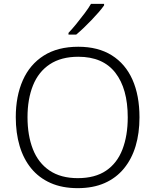

<svg xmlns="http://www.w3.org/2000/svg" viewBox="-20 -968 808 998"><path d="M705 -358Q705 -276 685 -209Q665 -142 624.5 -92.5Q584 -43 524 -16.5Q464 10 384 10Q303 10 242.5 -17Q182 -44 142 -93Q102 -142 82 -209.5Q62 -277 62 -359Q62 -468 98.5 -550.5Q135 -633 207.5 -679Q280 -725 387 -725Q490 -725 561 -680.5Q632 -636 668.5 -554Q705 -472 705 -358ZM123 -359Q123 -264 151 -192.5Q179 -121 237.5 -81.5Q296 -42 384 -42Q474 -42 531.5 -81Q589 -120 616.5 -191.5Q644 -263 644 -358Q644 -507 579.5 -590Q515 -673 387 -673Q298 -673 239 -634Q180 -595 151.5 -524Q123 -453 123 -359ZM521 -940Q510 -924 493 -904.5Q476 -885 456 -864Q436 -843 415.5 -823.5Q395 -804 376 -788H336V-797Q355 -817 377 -844Q399 -871 420 -899Q441 -927 453 -948H521Z"/></svg>

Font: Noto Sans Armenian Light
Style: Regular
Weight: 300
Designer: Monotype Design Team
Foundry: Monotype Imaging Inc.
Version: Version 2.007